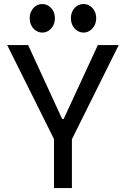

<svg xmlns="http://www.w3.org/2000/svg" viewBox="-20 -956 640 976"><path d="M477.5 -727H583.5L345.5 -248V0H254.5V-249L16.5 -727H123L296 -351H303.5ZM131 -863.5Q131 -884 139.8 -900.5Q148.5 -917 163.2 -926.2Q178 -935.5 195 -935.5Q212 -935.5 226.8 -926.2Q241.5 -917 250.2 -900.5Q259 -884 259 -863.5Q259 -842.5 250.2 -825.8Q241.5 -809 226.8 -799.8Q212 -790.5 195 -790.5Q178 -790.5 163.2 -799.8Q148.5 -809 139.8 -825.8Q131 -842.5 131 -863.5ZM340.5 -863.5Q340.5 -884.5 349.2 -901Q358 -917.5 372.8 -926.5Q387.5 -935.5 405 -935.5Q422 -935.5 436.8 -926.2Q451.5 -917 460.2 -900.5Q469 -884 469 -863.5Q469 -842.5 460 -826Q451 -809.5 436.5 -800Q422 -790.5 405 -790.5Q387.5 -790.5 372.8 -799.8Q358 -809 349.2 -825.8Q340.5 -842.5 340.5 -863.5Z"/></svg>

Font: SplineSansMono30
Style: Regular
Weight: 400
Designer: Eben Sorkin, Mirko Velimirovic
Foundry: Sorkin Type
Version: Version 1.000